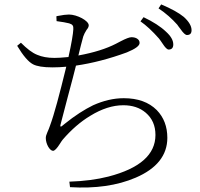

<svg xmlns="http://www.w3.org/2000/svg" viewBox="-20 -822 910 872"><path d="M596 -15C692 -56 740 -117 740 -196C740 -247 724 -289 692 -322C656 -358 606 -376 542 -376C496 -376 450 -365 403 -344C364 -325 320 -297 273 -259C252 -240 251 -244 258 -268C263 -286 272 -323 287 -379C306 -448 318 -497 325 -524C400 -535 477 -555 556 -584C595 -600 614 -614 614 -627C614 -636 610 -642 602 -647C595 -651 587 -653 577 -653C568 -653 552 -647 527 -634C518 -629 511 -626 506 -623C463 -601 407 -583 336 -570C344 -603 351 -631 358 -656C361 -665 366 -675 373 -686C380 -694 383 -701 383 -707C383 -728 330 -756 293 -756C282 -756 264 -754 239 -749C238 -748 237 -748 236 -748L237 -726C262 -723 281 -719 294 -716C310 -711 314 -705 313 -689C312 -668 305 -626 291 -563C262 -560 240 -559 227 -559C196 -559 170 -564 149 -573C126 -582 102 -601 75 -628L58 -614C85 -569 109 -541 130 -530C147 -521 176 -516 218 -516C239 -516 260 -517 281 -519C250 -392 226 -302 207 -251C204 -242 200 -232 195 -221C190 -210 188 -202 188 -195C188 -168 206 -137 221 -137C228 -137 239 -148 252 -169C258 -178 262 -185 265 -188C304 -233 345 -269 390 -296C442 -328 492 -344 540 -344C581 -344 615 -333 642 -310C671 -285 686 -252 686 -209C686 -120 615 -57 472 -20C421 -7 362 1 295 3L298 28C413 35 512 21 596 -15ZM746 -597C760 -597 767 -605 767 -620C767 -639 756 -658 734 -678C710 -701 676 -723 632 -744L618 -725C644 -707 672 -681 702 -647C707 -641 712 -633 719 -623C730 -606 739 -597 746 -597ZM829 -663C843 -663 850 -670 850 -685C850 -704 838 -724 815 -745C792 -764 757 -783 712 -802L700 -784C733 -762 761 -737 785 -710C788 -705 793 -699 799 -691C812 -672 822 -663 829 -663Z"/></svg>

Font: AllPunType Light
Style: Regular
Weight: 300
Version: 1.0